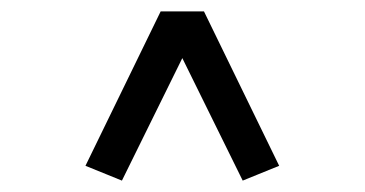

<svg xmlns="http://www.w3.org/2000/svg" viewBox="-20 -707 640 337"><path d="M194 -390 130 -416 262 -687H338L470 -416L406 -390L300 -605Z"/></svg>

Font: Wittgenstein Extrabold
Style: Regular
Weight: 800
Designer: Jörg Drees
Foundry: Jörg Drees
Version: Version 1.303; ttfautohint (v1.8.4.7-5d5b)